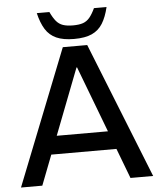

<svg xmlns="http://www.w3.org/2000/svg" viewBox="-59 -936 818 987"><g transform="rotate(-5 350.0 -443.0)"><path d="M9 0 286 -700H412L691 0H574L350 -590H347L119 0ZM162 -155V-249H534V-155ZM348 -737Q292 -737 256.5 -753Q221 -769 200.5 -802Q180 -835 168 -886H233Q247 -856 261.5 -838.5Q276 -821 296.5 -814Q317 -807 348 -807Q380 -807 400 -814Q420 -821 434.5 -838.5Q449 -856 463 -886H528Q516 -835 495.5 -802Q475 -769 440 -753Q405 -737 348 -737Z"/></g></svg>

Font: REM
Style: Regular
Weight: 400
Designer: Octavio Pardo
Foundry: Ashler Design
Version: Version 1.005;gftools[0.9.28]